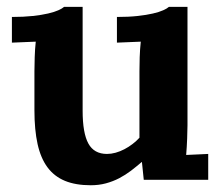

<svg xmlns="http://www.w3.org/2000/svg" viewBox="-20 -530 658 566"><path d="M532.7 -160.6Q532.2 -132.8 531.7 -121.1Q531.2 -109.4 530.5 -96.9Q529.8 -84.5 528.8 -73.2L593.8 -76.2V0H403.8L398.4 -52.2H397.5Q382.3 -39.1 366 -26.6Q349.6 -14.2 331.3 -4.6Q313 4.9 292.2 10.5Q271.5 16.1 247.6 16.1Q203.1 16.1 171.6 3.2Q140.1 -9.8 120.1 -36.6Q100.1 -63.5 90.8 -105.2Q81.5 -147 81.5 -205.1V-319.8Q81.5 -337.9 82.3 -361.3Q83 -384.8 85.4 -407.2L15.1 -404.3V-480Q49.8 -480 76.4 -482.9Q103 -485.8 121.8 -490.2Q140.6 -494.6 152.1 -499.8Q163.6 -504.9 168.9 -509.8H223.6V-203.6Q223.6 -137.7 240.5 -106.9Q257.3 -76.2 295.4 -76.2Q307.6 -76.2 320.8 -79.8Q334 -83.5 346.7 -90.1Q359.4 -96.7 370.8 -105.5Q382.3 -114.3 391.1 -124V-319.8Q391.1 -337.9 391.8 -361.3Q392.6 -384.8 395 -407.2L324.7 -404.3V-480Q359.4 -480 385.7 -482.9Q412.1 -485.8 430.9 -490.2Q449.7 -494.6 461.2 -499.8Q472.7 -504.9 478 -509.8H532.7Z"/></svg>

Font: Parastoo FD
Style: Bold-FD
Weight: 700
Foundry: Saber Rastikerdar (saber.rastikerdar@gmail.com)
Version: Version 2.0.1